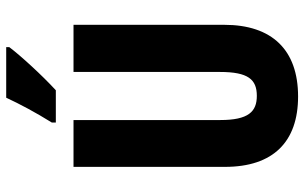

<svg xmlns="http://www.w3.org/2000/svg" viewBox="-201 -770 981 619"><g transform="rotate(-90 289.5 -460.5)"><path d="M447 -921V-931H284C263 -886 237 -837 204 -784V-771H308C356 -815 420 -885 447 -921ZM519 -228V-714H367V-242C367 -151 343 -123 290 -123C239 -123 212 -150 212 -241V-714H61V-226C61 -70 142 10 288 10C438 10 519 -74 519 -228Z"/></g></svg>

Font: Noto Sans Gurmukhi UI ExtraCondensed ExtraBold
Style: Regular
Weight: 800
Width: 2
Designer: Jelle Bosma - Monotype Design Team
Foundry: Monotype Imaging Inc.
Version: Version 2.004